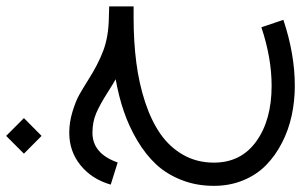

<svg xmlns="http://www.w3.org/2000/svg" viewBox="-210 -426 951 606"><g transform="rotate(-90 265.0 -122.5)"><path d="M83.5 -522 139.6 -578.1 195.8 -522 139.6 -466.3ZM55.7 -226.1 -14.2 -248Q2.9 -307.6 46.9 -343.3Q90.8 -378.9 149.4 -378.9Q182.6 -378.9 216.1 -368.7Q249.5 -358.4 268.3 -347.9Q287.1 -337.4 317.4 -318.4Q364.7 -288.1 408.7 -271.5Q452.6 -254.9 512.2 -253.9L548.3 -252.9V-175.8H511.7Q436.5 -175.8 370.6 -167.2Q304.7 -158.7 246.1 -139.4Q187.5 -120.1 145.8 -91.1Q104 -62 79.6 -19Q55.2 23.9 55.2 77.6Q55.2 163.1 122.3 211.4Q189.5 259.8 297.9 259.8Q385.7 259.8 482.4 227.5L505.9 296.9Q397.5 333 297.9 333Q249.5 333 204.1 323.2Q158.7 313.5 118.2 292.7Q77.6 272 47.4 242.4Q17.1 212.9 -0.5 170.4Q-18.1 127.9 -18.1 77.6Q-18.1 22 0.5 -24.9Q19 -71.8 50 -105Q81.1 -138.2 125.2 -164.3Q169.4 -190.4 216.6 -206.5Q263.7 -222.7 318.4 -232.4Q301.8 -241.7 278.3 -256.8Q237.8 -282.7 210.4 -294.2Q183.1 -305.7 149.4 -305.7Q83.5 -305.7 55.7 -226.1Z"/></g></svg>

Font: AzarMehrMonospaced
Style: SansBold
Weight: 1
Designer: Amin Abedi
Version: Version 1.00